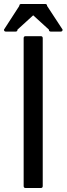

<svg xmlns="http://www.w3.org/2000/svg" viewBox="-69 -960 335 966"><path d="M60 -14Q50 -14 50 -24V-768Q50 -778 60 -778H136Q146 -778 146 -768V-24Q146 -14 136 -14ZM236 -801H187Q177 -801 177 -811L98 -883L19 -811Q19 -801 9 -801H-39Q-49 -801 -49 -811L28 -930Q28 -940 38 -940H140H142H158Q168 -940 168 -930L246 -811Q246 -801 236 -801Z"/></svg>

Font: Kanalisirung
Style: Regular
Weight: 500
Designer: Peter Wiegel
Foundry: Peter Wiegel
Version: 1.000